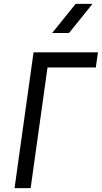

<svg xmlns="http://www.w3.org/2000/svg" viewBox="-20 -970 525 990"><path d="M55 0 153 -700H485L474 -622H225L138 0ZM249 -800 370 -950H457L336 -800Z"/></svg>

Font: Finlandica
Style: Italic
Weight: 400
Italic angle: -8°
Designer: Niklas Ekholm, Juho Hiilivirta, Jaakko Suomalainen
Foundry: Helsinki Type Studio
Version: Version 1.064